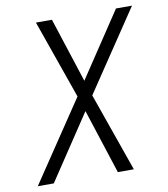

<svg xmlns="http://www.w3.org/2000/svg" viewBox="-82 -805 765 874"><g transform="rotate(-10 300.0 -367.5)"><path d="M22 0 271 -371 143 -735H217L314 -436L513 -735H587L338 -364L466 0H392L295 -299L96 0Z"/></g></svg>

Font: Iosevka Light Extended Oblique
Style: Regular
Weight: 300
Width: 7
Italic angle: -9°
Monospace: yes
Designer: Belleve Invis
Foundry: Belleve Invis
Version: Version 32.5.0; ttfautohint (v1.8.4)